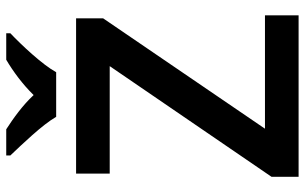

<svg xmlns="http://www.w3.org/2000/svg" viewBox="-201 -777 978 616"><g transform="rotate(-90 288.0 -469.0)"><path d="M364.3 -777.8C388.7 -822.3 452.6 -890.1 489.3 -924.8V-938H404.3C367.7 -916.5 325.7 -885.7 291 -850.1C257.8 -885.7 216.8 -915 181.2 -938H97.2V-924.8C132.3 -887.7 195.3 -822.8 221.2 -777.8ZM546.9 -107.9H183.1L537.1 -627V-713.9H39.1V-606H383.8L28.8 -86.9V0H546.9Z"/></g></svg>

Font: Noto Reveo Sans
Style: Regular
Weight: 600
Designer: Monotype Design Team
Foundry: Monotype Imaging Inc.
Version: Version 2.007